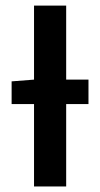

<svg xmlns="http://www.w3.org/2000/svg" viewBox="-20 -674 362 694"><path d="M103 0V-297.9H22V-379.9L103 -386.2V-653.8H219.2V-386.2H299.8V-297.9H219.2V0Z"/></svg>

Font: Source Sans 3 Semibold
Style: Regular
Weight: 600
Designer: Paul D. Hunt
Foundry: Adobe
Version: Version 3.052;hotconv 1.1.0;makeotfexe 2.6.0